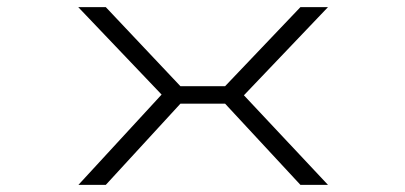

<svg xmlns="http://www.w3.org/2000/svg" viewBox="-20 -520 1140 540"><path d="M200.5 0 434.5 -254 200 -500H277.5L487.5 -277.5H613L825 -500H902.5L666 -252L902.5 0H825L613 -228.5H487.5L277.5 0Z"/></svg>

Font: Trispace Expanded ExtraLight
Style: Regular
Weight: 200
Width: 7
Designer: Tyler Finck
Foundry: Etcetera Type Company
Version: Version 1.210; ttfautohint (v1.8.3)